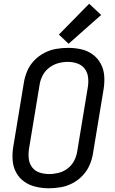

<svg xmlns="http://www.w3.org/2000/svg" viewBox="-20 -999 616 1027"><path d="M241 8Q273 8 305 2.5Q337 -3 367 -18.5Q397 -34 421 -59Q445 -84 458.5 -114.5Q472 -145 477 -176L534 -521Q540 -557 537.5 -592.5Q535 -628 519 -658Q503 -688 475.5 -708Q448 -728 414 -735.5Q380 -743 344 -743Q313 -743 280.5 -737.5Q248 -732 218 -716.5Q188 -701 164 -676.5Q140 -652 126.5 -621Q113 -590 108 -559L51 -214Q45 -178 47.5 -142.5Q50 -107 66 -77Q82 -47 109.5 -27.5Q137 -8 171.5 0Q206 8 241 8ZM243 -68Q216 -68 191.5 -76Q167 -84 152 -104Q137 -124 134 -149.5Q131 -175 135 -202L192 -547Q196 -572 208.5 -596Q221 -620 243.5 -637Q266 -654 291.5 -661Q317 -668 343 -668Q369 -668 393.5 -659.5Q418 -651 433 -631.5Q448 -612 451 -586Q454 -560 450 -534L393 -189Q389 -163 376.5 -139Q364 -115 342 -98Q320 -81 294 -74.5Q268 -68 243 -68ZM347 -765 521 -919 457 -979 295 -814Z"/></svg>

Font: Iosevka Sparkle Oblique
Style: Regular
Weight: 400
Italic angle: -9°
Designer: Belleve Invis
Foundry: Belleve Invis
Version: Version 4.5.0; ttfautohint (v1.8.3)